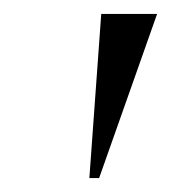

<svg xmlns="http://www.w3.org/2000/svg" viewBox="-20 -734 245 275"><path d="M108 -479 125 -714H205L122 -479Z"/></svg>

Font: Noto Serif Display Condensed
Style: Italic
Weight: 400
Width: 3
Italic angle: -12°
Designer: Monotype Design Team
Foundry: Monotype Imaging Inc.
Version: Version 2.009